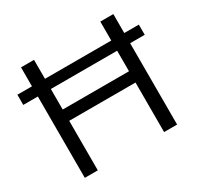

<svg xmlns="http://www.w3.org/2000/svg" viewBox="-151 -883 1093 1061"><g transform="rotate(-30 396.0 -352.5)"><path d="M102 0V-519H9V-584H102V-705H185V-584H608V-705H691V-584H784V-519H691V0H608V-316H185V0ZM185 -388H608V-519H185Z"/></g></svg>

Font: Mulish ExtraLight
Style: Regular
Weight: 400
Version: Version 3.603